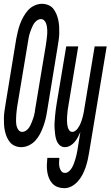

<svg xmlns="http://www.w3.org/2000/svg" viewBox="-42 -763 579 1006"><path d="M69 8Q52 8 36.5 1.5Q21 -5 10.5 -17.5Q0 -30 -6.5 -45.5Q-13 -61 -16.5 -77.5Q-20 -94 -21 -111.5Q-22 -129 -21.5 -146.5Q-21 -164 -18.5 -181.5Q-16 -199 -13 -217L43 -559Q47 -579 51.5 -598.5Q56 -618 63 -637Q70 -656 80.5 -675Q91 -694 105 -709.5Q119 -725 138.5 -734Q158 -743 178 -743Q195 -743 211 -736.5Q227 -730 237 -717.5Q247 -705 253.5 -689.5Q260 -674 263.5 -657.5Q267 -641 268 -623.5Q269 -606 268.5 -588.5Q268 -571 265.5 -553.5Q263 -536 260 -518L204 -176Q201 -156 196 -136.5Q191 -117 184 -98Q177 -79 167 -60Q157 -41 142.5 -25.5Q128 -10 108.5 -1Q89 8 69 8ZM75 -72Q83 -72 91 -76.5Q99 -81 105.5 -88.5Q112 -96 116 -104Q120 -112 123.5 -120.5Q127 -129 130 -137.5Q133 -146 135.5 -154.5Q138 -163 139.5 -171.5Q141 -180 142 -189L199 -531Q200 -541 201.5 -550.5Q203 -560 204 -569.5Q205 -579 205.5 -588Q206 -597 205.5 -606.5Q205 -616 203.5 -625Q202 -634 198.5 -642.5Q195 -651 188.5 -657Q182 -663 172 -663Q164 -663 156 -658.5Q148 -654 141.5 -646.5Q135 -639 131 -631Q127 -623 123.5 -614.5Q120 -606 117 -597.5Q114 -589 111.5 -580.5Q109 -572 108 -563.5Q107 -555 105 -546L48 -204Q47 -194 45.5 -184.5Q44 -175 43.5 -165.5Q43 -156 42.5 -147Q42 -138 42 -128.5Q42 -119 43.5 -110Q45 -101 48.5 -92.5Q52 -84 58.5 -78Q65 -72 75 -72ZM295 223Q277 223 260.5 217Q244 211 232.5 198.5Q221 186 214.5 170Q208 154 205.5 136.5Q203 119 203.5 101Q204 83 206 64H269Q268 77 267.5 89Q267 101 269.5 112.5Q272 124 279 133.5Q286 143 299 143Q310 143 320 134Q330 125 336 114Q342 103 346 91.5Q350 80 353.5 68.5Q357 57 359.5 45.5Q362 34 364 22L379 -71Q373 -57 366 -44Q359 -31 349 -19Q339 -7 325.5 0.5Q312 8 298 8Q281 8 270 -3Q259 -14 254 -28Q249 -42 247 -58Q245 -74 244 -90Q243 -106 244 -122.5Q245 -139 246.5 -155Q248 -171 250 -187.5Q252 -204 255 -221L305 -520H368L316 -207Q314 -198 313 -188.5Q312 -179 311 -169.5Q310 -160 309.5 -150.5Q309 -141 309 -131.5Q309 -122 310 -113Q311 -104 313.5 -95Q316 -86 322 -79Q328 -72 337 -72Q345 -72 352 -77Q359 -82 364 -88.5Q369 -95 373.5 -103Q378 -111 381 -118.5Q384 -126 386.5 -134Q389 -142 391 -150Q393 -158 395 -166Q397 -174 398 -182L454 -520H517L425 36Q422 55 417.5 75Q413 95 406.5 114Q400 133 390.5 151.5Q381 170 366.5 186.5Q352 203 333.5 213Q315 223 295 223Z"/></svg>

Font: Iosevka Curly Medium
Style: Italic
Weight: 500
Italic angle: -9°
Monospace: yes
Designer: Belleve Invis
Foundry: Belleve Invis
Version: Version 22.1.2; ttfautohint (v1.8.4)